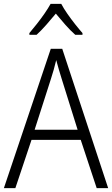

<svg xmlns="http://www.w3.org/2000/svg" viewBox="-20 -1060 577 987"><path d="M477 -93 395 -341H142L59 -93H0L241 -809H300L536 -93ZM297 -655Q291 -674 283 -701Q275 -728 269 -751Q263 -726 256 -701Q249 -676 242 -655L158 -393H379ZM295 -1040Q307 -1017 326.5 -989Q346 -961 367 -934.5Q388 -908 404 -890V-881H367Q342 -903 316 -932.5Q290 -962 267 -990Q244 -962 218 -932.5Q192 -903 168 -881H131V-890Q148 -910 169 -936.5Q190 -963 209 -990.5Q228 -1018 240 -1040Z"/></svg>

Font: Noto Sans Telugu UI SemiCondensed Light
Style: Regular
Weight: 300
Width: 4
Designer: Jelle Bosma - Monotype Design Team
Foundry: Monotype Imaging Inc.
Version: Version 2.005; ttfautohint (v1.8.4.7-5d5b)